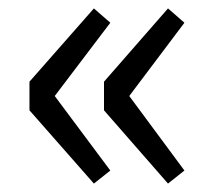

<svg xmlns="http://www.w3.org/2000/svg" viewBox="-20 -510 519 456"><path d="M50 -248V-316L203 -490L242 -456L110 -282L242 -105L203 -74ZM227 -248V-316L379 -490L418 -456L287 -282L418 -105L379 -74Z"/></svg>

Font: Kinto Sans
Style: Regular
Weight: 400
Designer: Authors: Ryoko NISHIZUKA  (kana & ideographs); Paul D. Hunt (Latin, Greek & Cyrillic); Wenlong ZHANG  (bopomofo); Sandol
Foundry: Adobe Systems Incorporated, ookami Inc.
Version: Version 0.001